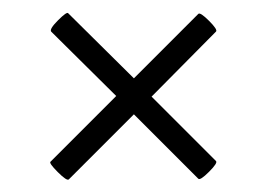

<svg xmlns="http://www.w3.org/2000/svg" viewBox="-20 -342 422 304"><path d="M322 -87Q325 -84 311 -70Q297 -56 294 -59L192 -161L89 -58Q86 -55 71.5 -69.5Q57 -84 60 -86L164 -190L61 -292Q58 -296 72 -310Q86 -324 88 -321L192 -218L294 -320Q297 -323 311 -309Q325 -295 322 -292L220 -189Z"/></svg>

Font: Cormorant Garamond
Style: Regular
Weight: 400
Designer: Christian Thalmann (Catharsis Fonts)
Version: Version 3.000